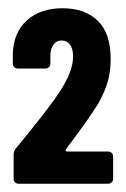

<svg xmlns="http://www.w3.org/2000/svg" viewBox="-20 -905 305 465"><path d="M18 -545Q46 -579 44 -577Q103 -649 126 -685Q157 -733 157 -768Q157 -787 149.5 -797Q142 -807 129 -807Q117 -807 109.5 -797Q102 -787 102 -771V-751Q102 -746 98.5 -742.5Q95 -739 90 -739H23Q18 -739 14.5 -742.5Q11 -746 11 -751V-775Q13 -827 45.5 -856Q78 -885 132 -885Q185 -885 216.5 -855Q248 -825 248 -762Q248 -732 241 -707.5Q234 -683 219 -656Q200 -625 169 -583L140 -544Q138 -542 139 -540Q140 -538 143 -538H242Q247 -538 250.5 -534.5Q254 -531 254 -526V-472Q254 -467 250.5 -463.5Q247 -460 242 -460H25Q20 -460 16.5 -463.5Q13 -467 13 -472V-530Q13 -539 18 -545Z"/></svg>

Font: Barlow Condensed
Style: Bold
Weight: 700
Width: 3
Designer: Jeremy Tribby
Foundry: Tribby Type
Version: Version 1.500